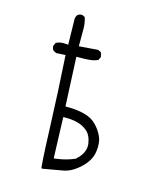

<svg xmlns="http://www.w3.org/2000/svg" viewBox="-111 -816 722 888"><g transform="rotate(15 250.0 -371.5)"><path d="M353.5 -160.6Q353.5 -124 316.4 -90.8L314.9 -89.4Q277.3 -72.3 230.5 -65.9L215.8 -64L209 -260.3H222.7Q251.5 -260.3 276.9 -253.9Q302.7 -247.6 324.2 -230Q347.2 -210.9 353 -170.9Q353.5 -165.5 353.5 -160.6ZM173.3 -5.9Q174.8 -4.4 177.5 -4.4Q180.2 -4.4 183.1 -5.4Q226.1 -13.2 271.5 -21Q313 -27.8 353 -65.9Q392.6 -103 397.9 -146Q399.9 -159.2 399.9 -166Q399.9 -185.5 397.5 -197.3Q395 -209 390.6 -218.3Q377.4 -247.1 354.7 -269.5Q332 -292 296.1 -301Q260.3 -310.1 218.8 -310.1H206.1L195.3 -545.4H209Q233.9 -545.4 256.6 -547.1Q279.3 -548.8 297.9 -557.6L304.2 -570.8Q304.7 -572.3 304.7 -573.2Q304.7 -585.4 298.8 -595.2L284.7 -602.1L193.8 -595.2V-677.7Q193.8 -707.5 185.1 -732.9L172.4 -738.8Q170.9 -739.3 168.5 -739.3Q166 -739.3 162.6 -738.3Q155.8 -737.3 149.9 -732.9Q143.6 -724.6 142.1 -713.9L144.5 -589.4Q126.5 -590.8 123 -590.8Q102.5 -590.8 86.4 -582.5L79.6 -567.9Q79.1 -566.9 79.1 -565.9Q79.1 -553.7 86.4 -544.9L100.6 -537.6L145 -540Q155.8 -370.6 162.1 -197.8Q165.5 -102.1 168.5 -53.7L171.9 -9.3Z"/></g></svg>

Font: NaikaiFont
Style: ExtraLight
Weight: 200
Version: Version 1.89